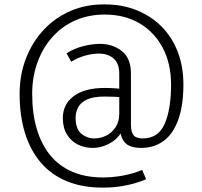

<svg xmlns="http://www.w3.org/2000/svg" viewBox="-20 -792 915 871"><path d="M444 59Q354 59 284 30.5Q214 2 166 -53.5Q118 -109 93.5 -188Q69 -267 69 -366Q69 -453 98 -527.5Q127 -602 178.5 -657Q230 -712 300.5 -742.5Q371 -773 456 -772Q534 -772 599 -746Q664 -720 711.5 -673Q759 -626 785.5 -559Q812 -492 812 -409Q812 -313 788.5 -248.5Q765 -184 722 -152.5Q679 -121 621 -121Q568 -121 546 -146Q524 -171 524 -221L544 -218Q524 -169 483.5 -145Q443 -121 400 -121Q364 -121 333.5 -136Q303 -151 284 -181.5Q265 -212 265 -256Q265 -319 314.5 -356Q364 -393 455 -393Q477 -393 500 -391.5Q523 -390 542 -388V-349Q522 -352 500 -353Q478 -354 455 -354Q404 -354 375.5 -341Q347 -328 335 -306Q323 -284 323 -258Q323 -207 349 -185.5Q375 -164 408 -164Q437 -164 462.5 -177Q488 -190 504.5 -215Q521 -240 521 -277V-457Q521 -505 495 -527Q469 -549 429 -549Q399 -549 365.5 -539.5Q332 -530 303 -512L282 -550Q316 -572 357 -582.5Q398 -593 434 -593Q491 -593 532.5 -560.5Q574 -528 574 -459V-227Q574 -193 586 -178.5Q598 -164 627 -164Q698 -164 727 -230Q756 -296 756 -408Q756 -505 717.5 -576.5Q679 -648 611.5 -687Q544 -726 455 -726Q383 -726 323 -700Q263 -674 219 -625.5Q175 -577 150.5 -510.5Q126 -444 126 -366Q126 -277 147 -206.5Q168 -136 208.5 -87Q249 -38 309 -12.5Q369 13 447 13Q491 13 537.5 4.5Q584 -4 625 -21L643 21Q599 40 546.5 50Q494 60 444 59Z"/></svg>

Font: Yaldevi Light
Style: Regular
Weight: 300
Designer: Sol Matas, Rajitha Manaperi, Kosala Senevirathne
Foundry: Mooniak
Version: Version 1.100